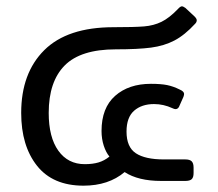

<svg xmlns="http://www.w3.org/2000/svg" viewBox="-20 -572 690 607"><path d="M47 -215Q47 -341 120 -413.5Q193 -486 339 -486Q405 -486 435.5 -488.5Q466 -491 490.5 -503Q515 -515 542 -543Q550 -552 555 -552Q559 -552 566 -547L595 -520Q602 -513 602 -508Q602 -502 597 -497Q564 -461 531.5 -444Q499 -427 457.5 -421.5Q416 -416 346 -416Q235 -416 184.5 -365Q134 -314 134 -215Q134 -138 164.5 -95.5Q195 -53 248 -53Q273 -53 291.5 -58.5Q310 -64 326 -77Q315 -90 308 -111.5Q301 -133 301 -158Q301 -231 344 -269Q387 -307 457 -307Q489 -307 508.5 -303Q528 -299 548 -289Q562 -283 562 -275Q562 -272 560 -266L548 -239Q544 -227 535 -227Q531 -227 525 -230Q497 -243 467 -243Q428 -243 404 -222Q380 -201 380 -156Q380 -107 409.5 -87.5Q439 -68 498 -68H566Q580 -68 586 -62Q592 -56 592 -42V-25Q592 -11 586 -5.5Q580 0 566 0H489Q417 0 374 -28Q323 15 244 15Q147 15 97 -48Q47 -111 47 -215Z"/></svg>

Font: Mitr Light
Style: Regular
Weight: 300
Designer: Thanarat Vachiruckul
Foundry: Cadson Demak
Version: Version 1.003